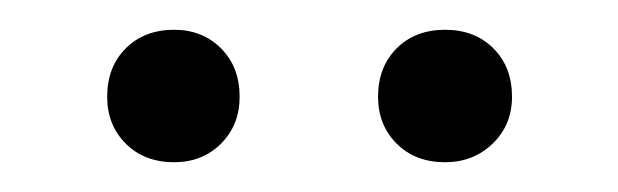

<svg xmlns="http://www.w3.org/2000/svg" viewBox="-20 -664 415 129"><path d="M52 -599Q52 -619 64.5 -631.5Q77 -644 97 -644Q116 -644 128.5 -631.5Q141 -619 141 -599Q141 -580 128.5 -567.5Q116 -555 97 -555Q77 -555 64.5 -567.5Q52 -580 52 -599ZM234 -599Q234 -619 246.5 -631.5Q259 -644 279 -644Q299 -644 311.5 -631.5Q324 -619 324 -599Q324 -580 311 -567.5Q298 -555 279 -555Q259 -555 246.5 -567.5Q234 -580 234 -599Z"/></svg>

Font: K2D ExtraLight
Style: Regular
Weight: 275
Designer: Katatrad Aksorn Co.,Ltd.
Foundry: Cadson Demak Co.,Ltd.
Version: Version 1.000; ttfautohint (v1.6)